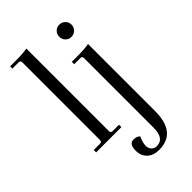

<svg xmlns="http://www.w3.org/2000/svg" viewBox="-269 -723 1021 1021"><g transform="rotate(-45 241.5 -212.5)"><path d="M30 0V-18H77Q91 -18 91 -32V-615Q91 -630 77 -630H30V-647H77Q130 -647 158 -653V-32Q158 -18 173 -18H220V0ZM371 -527Q352 -527 339 -540.5Q326 -554 326 -573Q326 -592 339 -605.5Q352 -619 371 -619Q391 -619 404.5 -605.5Q418 -592 418 -573Q418 -554 404.5 -540.5Q391 -527 371 -527ZM276 228Q234 228 209.5 204.5Q185 181 185 142Q185 92 219 92Q244 92 256 106Q241 139 241 162Q241 181 252.5 193Q264 205 282 205Q339 205 339 123V-401Q339 -414 325 -414H279V-432H316Q375 -432 407 -438V67Q407 228 276 228Z"/></g></svg>

Font: Arapey Thin
Style: Regular
Weight: 100
Designer: Eduardo Rodriguez Tunni
Foundry: Eduardo Rodriguez Tunni
Version: Version 4.000;hotconv 1.0.109;makeotfexe 2.5.65596